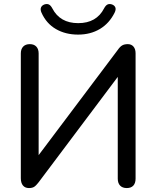

<svg xmlns="http://www.w3.org/2000/svg" viewBox="-20 -933 782 960"><path d="M84.1 -42.1V-665.8Q84.1 -687.7 95.9 -700Q107.6 -712.3 129.2 -712.3Q150.1 -712.3 161.6 -700Q173.2 -687.7 173.2 -665.8V-127.8H151L569.1 -683.8Q580.3 -700 591.2 -706.1Q602 -712.3 619 -712.3Q637 -712.3 647.5 -700Q657.9 -687.7 657.9 -666.7V-39.8Q657.9 -17.3 646.7 -5Q635.4 7.3 613.9 7.3Q592.3 7.3 580.6 -5Q568.8 -17.3 568.8 -39.8V-577.8H590.8L173.3 -21.8Q160.4 -5 150.8 1.1Q141.2 7.3 124.7 7.3Q105.4 7.3 94.7 -5.6Q84.1 -18.5 84.1 -42.1ZM187.6 -869.3Q180.7 -884.6 184.9 -895.3Q189.1 -905.9 202.1 -910.8Q215.1 -915 224.5 -910.5Q233.8 -905.9 241.5 -891.3Q279.8 -817.3 371 -817.3Q462.6 -817.3 500.5 -891.3Q508.2 -905.9 517.6 -910.5Q526.9 -915 539.9 -910.8Q552.9 -905.9 556.8 -895.6Q560.7 -885.3 553.2 -869.9Q526.5 -816.1 479.4 -788.1Q432.3 -760 370.4 -760Q307.2 -760 259.5 -787.8Q211.7 -815.5 187.6 -869.3Z"/></svg>

Font: SN Pro Thin
Style: Regular
Weight: 200
Designer: Tobias Whetton
Foundry: Supernotes
Version: Version 1.003;Glyphs 3.3 (3324)